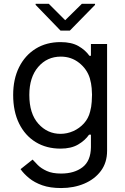

<svg xmlns="http://www.w3.org/2000/svg" viewBox="-20 -771 649 996"><path d="M451.7 -542.6H535.5V11.4Q535.5 72.4 503.4 115.6Q471.2 158.7 417.1 181.6Q362.9 204.5 296.9 204.5Q240.1 204.5 199.4 190.2Q158.7 175.8 131.2 153.2Q103.7 130.7 86.6 106.5L149.1 56.8Q159.1 68.2 176.3 85.4Q193.5 102.6 222.5 115.9Q251.4 129.3 296.9 129.3Q365.1 129.3 407.8 96.8Q450.6 64.3 451.7 -7.1V-72.4H442.1Q420.8 -41.9 384.8 -21Q348.7 0 294 0Q220.9 0 165.5 -33.7Q110.1 -67.5 79.2 -130Q48.3 -192.5 48.3 -278.4Q48.3 -360.8 79 -422.4Q109.7 -484 165 -518.3Q220.2 -552.6 294 -552.6Q350.9 -552.6 386.9 -532Q422.9 -511.4 443.9 -481.5H451.7ZM132.1 -278.4Q132.1 -181.5 179 -129.1Q225.9 -76.7 294 -76.7Q328.1 -76.7 360.1 -90.9Q392 -105.1 415.5 -131Q438.9 -157 447.4 -191.8Q454.2 -216.3 455.8 -242.7Q457.4 -269.2 457.4 -279.8Q457.4 -289.4 455.6 -313.4Q453.8 -337.4 446 -365.1Q431.1 -413 390.4 -445.1Q349.8 -477.3 295.5 -477.3Q224.1 -477.3 178.1 -423.7Q132.1 -370 132.1 -278.4ZM233 -751.4 318.2 -666.2 404.8 -751.4H473V-745.7L342.3 -612.2H294L164.8 -745.7V-751.4Z"/></svg>

Font: Inter UI
Style: Regular
Weight: 400
Designer: Rasmus Andersson
Foundry: rsms
Version: Version 2.2